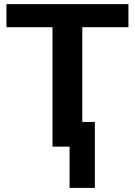

<svg xmlns="http://www.w3.org/2000/svg" viewBox="-20 -708 651 927"><path d="M438 -119.1V199.2H315.9V0H233.4V-576.7H11.2V-688H600.1V-576.7H377.4V-119.1Z"/></svg>

Font: Arimo
Style: Bold
Weight: 700
Designer: Steve Matteson
Foundry: Monotype Imaging Inc.
Version: Version 1.33